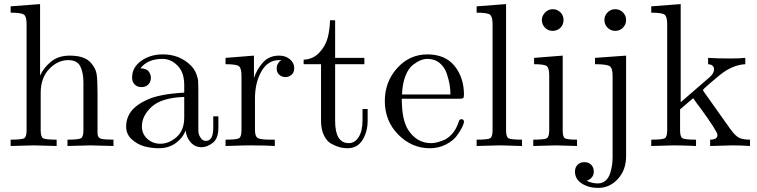

<svg xmlns="http://www.w3.org/2000/svg" viewBox="-20 -714 3704 939"><path d="M32 0V-31Q85 -31 97.5 -37.5Q110 -44 110 -76V-596Q110 -633 97 -642.5Q84 -652 32 -652V-683L176 -694V-346H177Q193 -382 229 -412Q265 -442 321 -442Q396 -442 426 -405Q448 -380 452.5 -352Q457 -324 457 -252V-61Q458 -40 474 -35.5Q490 -31 535 -31V0Q433 -3 423 -3Q415 -3 310 0V-31Q363 -31 375.5 -37.5Q388 -44 388 -76V-309Q388 -360 372.5 -390Q357 -420 314 -420Q262 -420 220.5 -376.5Q179 -333 179 -260V-76Q179 -44 191.5 -37.5Q204 -31 257 -31V0Q155 -3 145 -3Q137 -3 32 0Z M597 -95Q597 -180 697 -225Q757 -254 881 -261V-298Q881 -360 848.5 -393Q816 -426 775 -426Q702 -426 667 -380Q697 -379 707.5 -364Q718 -349 718 -334Q718 -314 705.5 -301Q693 -288 672 -288Q652 -288 639 -300.5Q626 -313 626 -335Q626 -384 670 -416Q714 -448 777 -448Q859 -448 914 -393Q931 -376 939.5 -354Q948 -332 949 -317.5Q950 -303 950 -275V-75Q950 -69 952 -59.5Q954 -50 963 -37.5Q972 -25 987 -25Q1023 -25 1023 -89V-145H1048V-89Q1048 -36 1020 -15Q992 6 966 6Q933 6 912 -18.5Q891 -43 888 -76Q873 -38 838.5 -13.5Q804 11 757 11Q721 11 687 2Q653 -7 625 -32Q597 -57 597 -95ZM674 -96Q674 -59 700.5 -35Q727 -11 764 -11Q806 -11 843.5 -43.5Q881 -76 881 -140V-240Q770 -236 722 -192Q674 -148 674 -96Z M1083 0V-31Q1136 -31 1148.5 -37.5Q1161 -44 1161 -76V-344Q1161 -381 1148 -390.5Q1135 -400 1083 -400V-431L1222 -442V-332Q1236 -375 1266 -408.5Q1296 -442 1345 -442Q1377 -442 1398 -424Q1419 -406 1419 -381Q1419 -359 1405.5 -348Q1392 -337 1376 -337Q1358 -337 1345.5 -348.5Q1333 -360 1333 -380Q1333 -392 1338.5 -401.5Q1344 -411 1348.5 -414.5Q1353 -418 1356 -419Q1354 -420 1345 -420Q1290 -420 1258.5 -365Q1227 -310 1227 -232V-78Q1227 -49 1239 -40Q1251 -31 1303 -31H1324V0Q1284 -3 1197 -3Q1185 -3 1166 -2.5Q1147 -2 1122 -1Q1097 0 1083 0Z M1465 -400V-422Q1511 -424 1541.5 -456.5Q1572 -489 1582.5 -529Q1593 -569 1594 -615H1619V-431H1762V-400H1619V-122Q1619 -14 1686 -14Q1715 -14 1734 -43.5Q1753 -73 1753 -126V-181H1778V-124Q1778 -70 1753 -29.5Q1728 11 1679 11Q1661 11 1643 6.5Q1625 2 1602 -10Q1579 -22 1564.5 -51.5Q1550 -81 1550 -124V-400Z M1862 -220Q1862 -314 1922.5 -381Q1983 -448 2070 -448Q2158 -448 2203.5 -391Q2249 -334 2249 -252Q2249 -237 2245 -234Q2241 -231 2224 -231H1945Q1945 -129 1975 -81Q2017 -14 2088 -14Q2098 -14 2109.5 -16Q2121 -18 2145 -26.5Q2169 -35 2190 -58Q2211 -81 2223 -117Q2226 -131 2236 -131Q2249 -131 2249 -119Q2249 -110 2239.5 -90.5Q2230 -71 2212 -47.5Q2194 -24 2159 -6.5Q2124 11 2082 11Q1994 11 1928 -55.5Q1862 -122 1862 -220ZM1946 -252H2183Q2183 -273 2179.5 -296.5Q2176 -320 2165.5 -352.5Q2155 -385 2130.5 -405.5Q2106 -426 2070 -426Q2054 -426 2036.5 -419Q2019 -412 1998 -395.5Q1977 -379 1962.5 -341.5Q1948 -304 1946 -252Z M2311 0V-31Q2364 -31 2376.5 -37.5Q2389 -44 2389 -76V-596Q2389 -633 2376 -642.5Q2363 -652 2311 -652V-683L2455 -694V-76Q2455 -44 2467.5 -37.5Q2480 -31 2533 -31V0Q2521 0 2495.5 -1Q2470 -2 2451.5 -2.5Q2433 -3 2422 -3Q2410 -3 2311 0Z M2588 0V-31Q2641 -31 2653.5 -37.5Q2666 -44 2666 -76V-345Q2666 -382 2653.5 -391Q2641 -400 2592 -400V-431L2732 -442V-75Q2732 -45 2742.5 -38Q2753 -31 2802 -31V0Q2700 -3 2698 -3Q2684 -3 2588 0ZM2630 -616Q2630 -636 2645.5 -652.5Q2661 -669 2683 -669Q2705 -669 2720.5 -654Q2736 -639 2736 -616Q2736 -593 2720.5 -578Q2705 -563 2683 -563Q2660 -563 2645 -579Q2630 -595 2630 -616Z M2951.5 -578.5Q2936 -594 2936 -616Q2936 -638 2951.5 -653.5Q2967 -669 2989 -669Q3011 -669 3026.5 -653.5Q3042 -638 3042 -616Q3042 -594 3026.5 -578.5Q3011 -563 2989 -563Q2967 -563 2951.5 -578.5ZM2792 125Q2792 105 2804.5 92Q2817 79 2838 79Q2859 79 2871.5 92Q2884 105 2884 125Q2884 143 2873.5 154.5Q2863 166 2849 170Q2875 183 2903 183Q2926 183 2941.5 169.5Q2957 156 2964 133.5Q2971 111 2973.5 92Q2976 73 2976 52V-344Q2976 -381 2961.5 -390.5Q2947 -400 2890 -400V-431L3042 -442V50Q3042 117 3002 161Q2962 205 2905 205Q2859 205 2825.5 183.5Q2792 162 2792 125Z M3165 0V-31Q3218 -31 3230.5 -37.5Q3243 -44 3243 -76V-596Q3243 -633 3230 -642.5Q3217 -652 3165 -652V-683L3309 -694V-214L3450 -336Q3472 -355 3472 -375Q3472 -398 3443 -400V-431Q3485 -428 3555 -428Q3596 -428 3625 -431V-400Q3562 -397 3499 -346Q3485 -335 3451.5 -306Q3418 -277 3418 -274Q3418 -273 3419 -270.5Q3420 -268 3422 -266Q3424 -264 3424 -263L3551 -84Q3577 -48 3596 -39.5Q3615 -31 3648 -31V0Q3605 -3 3561 -3Q3537 -3 3453 0V-31Q3489 -31 3489 -54Q3489 -70 3408 -182Q3402 -190 3389 -207Q3377 -225 3370 -234L3306 -179V-76Q3306 -44 3318.5 -37.5Q3331 -31 3384 -31V0Q3324 -3 3274 -3Q3264 -3 3165 0Z"/></svg>

Font: CMU Serif
Style: Roman
Weight: 500
Version: Version 0.7.0